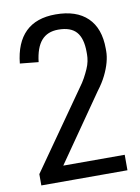

<svg xmlns="http://www.w3.org/2000/svg" viewBox="-81 -764 598 819"><g transform="rotate(-10 217.5 -354.0)"><path d="M31 -49 264 -381Q279 -401 289 -419.5Q299 -438 306.5 -455Q314 -472 317 -487.5Q320 -503 320 -516V-527Q320 -586 295.5 -614Q271 -642 217 -642Q170 -642 144 -612Q118 -582 111 -520L31 -528Q40 -617 86.5 -662.5Q133 -708 217 -708Q307 -708 355 -661.5Q403 -615 403 -527V-516Q403 -494 396 -468Q389 -442 375 -413.5Q361 -385 338 -355L101 -14L84 -67H404V0H31Z"/></g></svg>

Font: Pathway Extreme Condensed
Style: Regular
Weight: 400
Width: 3
Version: Version 1.001;gftools[0.9.26]